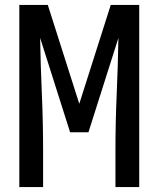

<svg xmlns="http://www.w3.org/2000/svg" viewBox="-20 -755 640 775"><path d="M58 0V-735H173L300 -336L427 -735H542V0H446V-147Q446 -261 451 -374.5Q456 -488 458 -602L337 -221H263L142 -602Q144 -488 149 -374.5Q154 -261 154 -147V0Z"/></svg>

Font: Iosevka Fixed Curly Md Ex
Style: Regular
Weight: 500
Width: 7
Monospace: yes
Designer: Belleve Invis
Foundry: Belleve Invis
Version: Version 30.1.2